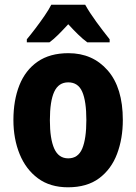

<svg xmlns="http://www.w3.org/2000/svg" viewBox="-20 -786 580 816"><path d="M502 -276Q502 -197 477.5 -132Q453 -67 401.5 -28.5Q350 10 269 10Q193 10 141.5 -28Q90 -66 63.5 -131Q37 -196 37 -276Q37 -360 62.5 -424Q88 -488 140 -524Q192 -560 271 -560Q374 -560 438 -486.5Q502 -413 502 -276ZM192 -275Q192 -196 210.5 -154.5Q229 -113 270 -113Q312 -113 329.5 -154.5Q347 -196 347 -276Q347 -356 329.5 -396Q312 -436 270 -436Q229 -436 210.5 -396Q192 -356 192 -275ZM342 -766Q361 -732 389.5 -693Q418 -654 446 -619V-606H351Q332 -620 312 -639.5Q292 -659 270 -683Q247 -658 227.5 -638.5Q208 -619 190 -606H94V-619Q110 -638 130.5 -665Q151 -692 169.5 -719Q188 -746 198 -766Z"/></svg>

Font: Noto Sans Hebrew Condensed ExtraBold
Style: Regular
Weight: 800
Width: 3
Designer: Monotype Design Team
Foundry: Monotype Imaging Inc.
Version: Version 2.004; ttfautohint (v1.8.4.7-5d5b)